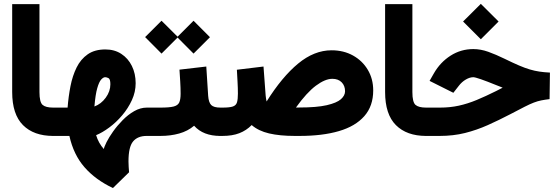

<svg xmlns="http://www.w3.org/2000/svg" viewBox="-20 -703 2877 993"><path d="M267.1 0H254.9Q154.8 0 98.9 -55.9Q43 -111.8 43 -227.1V-681.6H184.1V-226.6Q184.1 -174.8 200.2 -160.6Q216.3 -146.5 254.9 -146.5H267.1Z M564 269.5Q474.1 227.1 417.2 162.1Q360.4 97.2 338.9 0H247.6V-146.5H329.6Q334 -203.6 344.5 -257.3Q355 -311 376.2 -354Q397.5 -397 433.6 -422.1Q469.7 -447.3 524.9 -447.3Q572.3 -447.3 607.4 -424.3Q642.6 -401.4 662.1 -361.8Q681.6 -322.3 681.6 -272.5Q681.6 -227.5 662.1 -185.1Q642.6 -142.6 611.6 -106.2Q580.6 -69.8 544.9 -43.5Q509.3 -17.1 477.1 -3.9Q489.7 37.6 517.1 67.9Q518.6 57.1 531 32.2Q543.5 7.3 564.9 -22.9Q586.4 -53.2 614.3 -81.5Q642.1 -109.9 674.1 -128.2Q706.1 -146.5 739.7 -146.5H756.3V0H738.8Q691.9 0 668.2 28.6Q644.5 57.1 644.5 131.8Q644.5 145.5 645.5 159.9Q646.5 174.3 647.5 188ZM468.3 -152.3Q502.9 -165 526.9 -197.8Q550.8 -230.5 550.8 -267.1Q550.8 -293.9 541.3 -298.8Q531.7 -303.7 523.9 -303.7Q514.2 -303.7 503.2 -291.5Q492.2 -279.3 482.9 -246.8Q473.6 -214.4 468.3 -152.3Z M1130.9 0H1119.1Q1030.8 0 983.9 -52.7Q951.2 -24.9 906.7 -12.5Q862.3 0 809.6 0H736.8V-146.5H810.5Q856 -146.5 877.9 -152.1Q899.9 -157.7 907 -173.1Q914.1 -188.5 914.1 -218.3Q914.1 -248.5 912.1 -281Q910.2 -313.5 908.2 -342.8L1046.9 -358.9L1056.6 -207.5Q1059.1 -172.9 1072.5 -159.7Q1085.9 -146.5 1120.1 -146.5H1130.9ZM730.5 -511.2 815.4 -595.7 898.4 -513.2 981 -595.7 1065.9 -510.7 981 -425.8 898.4 -508.8 815.4 -425.8Z M1358.9 -178.2Q1438.5 -305.2 1521.7 -374Q1605 -442.9 1694.8 -442.9Q1757.3 -442.9 1805.9 -415.8Q1854.5 -388.7 1882.3 -341.8Q1910.2 -294.9 1910.2 -235.4Q1910.2 -154.3 1864 -102.1Q1817.9 -49.8 1732.7 -24.9Q1647.5 0 1529.3 0H1504.4Q1427.2 0 1371.8 -12.9Q1316.4 -25.9 1281.7 -56.2Q1254.4 -28.3 1218 -14.2Q1181.6 0 1130.9 0H1111.3L1111.8 -146.5H1130.9Q1168 -146.5 1184.6 -152.3Q1201.2 -158.2 1205.8 -174.1Q1210.4 -189.9 1210.4 -218.8Q1210.4 -247.1 1208.5 -280.3Q1206.5 -313.5 1205.1 -342.3L1342.8 -358.9L1354 -208Q1355 -198.7 1356.2 -191.2Q1357.4 -183.6 1358.9 -178.2ZM1527.3 -147Q1618.2 -147 1669.9 -158.9Q1721.7 -170.9 1743.2 -189.9Q1764.6 -209 1764.6 -231Q1764.6 -259.3 1747.1 -277.3Q1729.5 -295.4 1698.7 -295.4Q1661.6 -295.4 1614 -260Q1566.4 -224.6 1510.7 -147Z M2195.8 0H2183.6Q2083.5 0 2027.6 -55.9Q1971.7 -111.8 1971.7 -227.1V-681.6H2112.8V-226.6Q2112.8 -174.8 2128.9 -160.6Q2145 -146.5 2183.6 -146.5H2195.8Z M2375 -591.8 2466.8 -683.1 2558.6 -591.8 2466.8 -500ZM2176.3 0V-146.5H2255.9Q2307.6 -146.5 2353 -156.5Q2398.4 -166.5 2445.1 -185.8Q2491.7 -205.1 2546.4 -232.4L2579.6 -249.5Q2572.3 -252.4 2564.9 -255.6Q2557.6 -258.8 2547.9 -262.2Q2445.8 -303.7 2427.7 -303.7Q2409.7 -303.7 2388.9 -291.5Q2368.2 -279.3 2353 -259.3L2324.7 -223.1L2201.7 -284.7L2224.6 -324.7Q2257.3 -381.3 2310.5 -415.3Q2363.8 -449.2 2428.2 -449.2Q2465.8 -449.2 2505.4 -435.1Q2544.9 -420.9 2588.9 -399.4Q2632.8 -377.9 2664.1 -364.5Q2695.3 -351.1 2720.2 -343.8Q2745.1 -336.4 2769.5 -332.8Q2793.9 -329.1 2824.2 -327.6L2822.3 -190.4Q2797.9 -187.5 2779.5 -183.8Q2761.2 -180.2 2741.2 -172.6Q2721.2 -165 2692.9 -150.6Q2664.6 -136.2 2620.1 -112.8Q2560.1 -81.5 2502.7 -55.9Q2445.3 -30.3 2384.8 -15.1Q2324.2 0 2254.4 0Z"/></svg>

Font: Vazir Black FD
Style: Black-FD
Weight: 900
Designer: Saber Rastikerdar
Foundry: Saber Rastikerdar
Version: Version 30.0.0